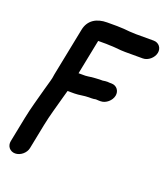

<svg xmlns="http://www.w3.org/2000/svg" viewBox="-164 -831 1000 1155"><g transform="rotate(20 335.5 -254.0)"><path d="M143.1 150 174.8 -9C188 -75.3 207.4 -137.9 223.9 -200L237.9 -250H281.9C311.8 -250 340.9 -258 371.5 -258H387.5C396.8 -258 406 -259 415.1 -261C420.3 -260.3 426.9 -260 434.9 -260H445.9C479 -260 512.7 -289 519.3 -322C525.9 -355 503.5 -383 470.5 -383H459.5C453.5 -383 448.5 -383.3 444.7 -384C435.3 -384 425.5 -383 415.1 -381H395.1C382.2 -381 354.1 -378.3 341.3 -377C331.8 -376.1 317.1 -373 306.5 -373H263.5L308 -596H360C368 -596 375.6 -595.7 382.8 -595C408 -595 431.5 -591.8 455.8 -590C465 -589.3 473.9 -589 482.6 -589H596.6C629.6 -589 663.4 -618 670 -651C676.6 -684 654.2 -712 621.1 -712H507.1C499.8 -712 492.5 -712.3 485.3 -713C459.3 -713 436.2 -718 409.3 -718C400.8 -718.7 392.5 -719 384.5 -719H320.5C254.2 -719 203.6 -689.5 190.8 -625L129.3 -317C127.7 -309 126.4 -300.7 125.3 -292C124.2 -286.7 122.6 -280 120.3 -272L102.9 -210C85.7 -144.4 65.8 -79.2 51.8 -9L20.1 150C13.4 183.3 35.9 211 69.4 211C102.8 211 136.4 183.3 143.1 150Z"/></g></svg>

Font: Smoothie
Style: It
Weight: 400
Foundry: Cannot Into Space Fonts
Version: Version 0.8